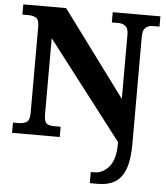

<svg xmlns="http://www.w3.org/2000/svg" viewBox="-62 -769 921 1063"><g transform="rotate(5 399.0 -237.0)"><path d="M477 240V178H497Q544 178 578.5 137Q613 96 613 9V0L197 -541V-120Q197 -78 210.5 -67.5Q224 -57 252 -57H289V0H24V-57H53Q82 -57 99.5 -67.5Q117 -78 117 -120V-598Q117 -637 100 -647Q83 -657 61 -657H24V-714H262L613 -240V-598Q613 -632 597 -644.5Q581 -657 559 -657H521V-714H786V-657H749Q724 -657 708.5 -643Q693 -629 693 -594V2Q693 91 673.5 143Q654 195 616 217.5Q578 240 524 240Z"/></g></svg>

Font: Noto Serif ExtraBold
Style: Regular
Weight: 800
Designer: Monotype Design Team
Foundry: Monotype Imaging Inc.
Version: Version 2.014